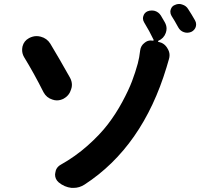

<svg xmlns="http://www.w3.org/2000/svg" viewBox="-20 -874 1040 945"><path d="M324.2 -492.2Q334 -474.6 334 -456.1Q334 -445.3 330.1 -434.6Q321.3 -404.3 293.9 -388.7Q277.3 -379.9 259.8 -379.9Q249 -379.9 238.3 -383.8Q209 -392.6 194.3 -419.9Q145.5 -516.6 98.6 -592.8Q88.9 -609.4 88.9 -627.9Q88.9 -635.7 90.8 -645.5Q97.7 -672.9 123 -686.5Q141.6 -696.3 160.2 -696.3Q169.9 -696.3 180.7 -693.4Q210.9 -685.5 227.5 -659.2Q270.5 -587.9 324.2 -492.2ZM791 -764.6Q799.8 -749 799.8 -733.4Q799.8 -722.7 795.9 -711.9Q786.1 -684.6 758.8 -672.9Q757.8 -672.9 757.8 -670.9Q757.8 -668.9 758.8 -668H759.8Q789.1 -662.1 803.7 -636.7Q814.5 -620.1 814.5 -602.5Q814.5 -592.8 811.5 -583Q802.7 -550.8 799.8 -543Q681.6 -151.4 396.5 34.2Q371.1 50.8 341.8 50.8Q336.9 50.8 332 50.8Q296.9 46.9 268.6 23.4Q251 7.8 251 -14.6Q251 -18.6 252 -22.5Q254.9 -49.8 279.3 -63.5Q350.6 -103.5 411.1 -157.2Q471.7 -210.9 511.2 -262.7Q550.8 -314.5 582 -372.6Q613.3 -430.7 629.9 -474.6Q646.5 -518.6 658.2 -561.5Q666 -590.8 669.9 -626Q672.9 -649.4 691.4 -663.1Q705.1 -674.8 721.7 -674.8Q726.6 -674.8 732.4 -673.8Q734.4 -672.9 735.4 -674.8Q736.3 -676.8 736.3 -677.7Q715.8 -720.7 689.5 -763.7Q683.6 -773.4 683.6 -783.2Q683.6 -789.1 685.5 -794.9Q690.4 -811.5 706.1 -818.4Q715.8 -822.3 726.6 -822.3Q734.4 -822.3 742.2 -820.3Q760.7 -814.5 771.5 -797.9Q781.2 -782.2 791 -764.6ZM824.2 -795.9Q818.4 -805.7 818.4 -816.4Q818.4 -821.3 820.3 -827.1Q825.2 -843.8 840.8 -849.6Q850.6 -854.5 861.3 -854.5Q869.1 -854.5 877 -851.6Q896.5 -845.7 906.2 -829.1Q922.9 -803.7 939.5 -774.4Q945.3 -764.6 945.3 -754.9Q945.3 -748 943.4 -741.2Q937.5 -724.6 920.9 -716.8Q911.1 -712.9 901.4 -712.9Q892.6 -712.9 884.8 -715.8Q867.2 -721.7 857.4 -739.3Q838.9 -773.4 824.2 -795.9Z"/></svg>

Font: Gen Jyuu GothicX Bold
Style: Bold
Weight: 700
Designer: Ryoko NISHIZUKA (kana &amp; ideographs); Paul D. Hunt (Latin, Greek &amp; Cyrillic); Wenlong ZHANG (bopomofo); Sandoll C
Version: Version 1.058.20140828